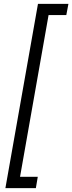

<svg xmlns="http://www.w3.org/2000/svg" viewBox="-20 -831 375 996"><path d="M8 145 177 -811H335L324 -753H232L84 86H176L166 145Z"/></svg>

Font: DM Sans 17pt Light
Style: Italic
Weight: 300
Italic angle: -10°
Version: Version 4.004;gftools[0.9.30]